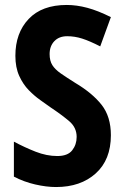

<svg xmlns="http://www.w3.org/2000/svg" viewBox="-20 -744 501 774"><path d="M427 -199Q427 -100 366 -45Q305 10 206 10Q167 10 121.5 -0.5Q76 -11 36 -32V-173Q79 -150 123.5 -132.5Q168 -115 211 -115Q253 -115 271 -138Q289 -161 289 -192Q289 -230 259 -255.5Q229 -281 184 -311Q166 -324 142.5 -340.5Q119 -357 96 -380.5Q73 -404 57.5 -438Q42 -472 42 -519Q42 -611 95.5 -667.5Q149 -724 249 -724Q289 -724 332 -712.5Q375 -701 427 -675L384 -557Q341 -579 311 -588.5Q281 -598 251 -598Q218 -598 199 -578Q180 -558 180 -526Q180 -499 191 -481.5Q202 -464 225 -448Q248 -432 283 -410Q352 -369 389.5 -321.5Q427 -274 427 -199Z"/></svg>

Font: Noto Sans Sinhala UI Condensed
Style: Bold
Weight: 700
Width: 3
Designer: Jelle Bosma - Monotype Design Team
Foundry: Monotype Imaging Inc.
Version: Version 2.006; ttfautohint (v1.8.4.7-5d5b)